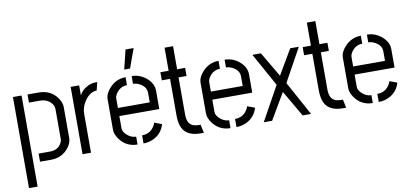

<svg xmlns="http://www.w3.org/2000/svg" viewBox="-79 -1000 3127 1456"><g transform="rotate(-10 1484.0 -272.0)"><path d="M157.2 0V-62.5H244.1Q306.6 -62.5 332 -109.4Q341.8 -126 341.8 -143.6V-374Q341.8 -407.2 308.6 -433.6Q278.3 -456.1 237.3 -456.1H152.3V-518.6H237.3Q332 -518.6 381.8 -446.3Q406.2 -410.2 406.2 -377V-140.6Q406.2 -91.8 364.3 -48.8Q315.4 0 243.2 0ZM40 182.6V-518.6H106.4V182.6Z M484.4 0V-518.6H549.8V-441.4Q570.3 -483.4 618.2 -505.9Q647.5 -519.5 678.7 -519.5H689.5L673.8 -457Q622.1 -456.1 582 -398.4Q549.8 -350.6 549.8 -299.8V0Z M907.2 -577.1 943.4 -725.6H1005.9L952.1 -577.1ZM744.1 -141.6V-378.9Q745.1 -423.8 787.1 -466.8Q835.9 -517.6 907.2 -518.6V-457Q855.5 -457 824.2 -411.1Q809.6 -389.6 809.6 -371.1V-298.8H1054.7V-371.1Q1054.7 -418 1006.8 -444.3Q981.4 -459 954.1 -459V-518.6Q1020.5 -518.6 1073.2 -470.7Q1116.2 -429.7 1117.2 -379.9V-236.3H809.6V-141.6Q809.6 -113.3 843.8 -85Q874 -60.5 908.2 -60.5V0Q821.3 0 770.5 -71.3Q744.1 -109.4 744.1 -141.6ZM954.1 0V-62.5Q1015.6 -62.5 1047.9 -113.3Q1057.6 -127.9 1060.5 -141.6L1118.2 -120.1Q1098.6 -50.8 1034.2 -18.6Q997.1 0 954.1 0Z M1173.8 -447.3V-509.8H1237.3V-687.5H1302.7V-509.8H1364.3V-447.3H1302.7V-159.2Q1302.7 -86.9 1351.6 -70.3Q1371.1 -64.5 1396.5 -64.5H1405.3L1418.9 0H1392.6Q1273.4 -1 1247.1 -89.8Q1237.3 -122.1 1237.3 -168.9V-447.3Z M1460 -141.6V-378.9Q1460.9 -423.8 1502.9 -466.8Q1551.8 -517.6 1623 -518.6V-457Q1571.3 -457 1540 -411.1Q1525.4 -389.6 1525.4 -371.1V-298.8H1770.5V-371.1Q1770.5 -418 1722.7 -444.3Q1697.3 -459 1669.9 -459V-518.6Q1736.3 -518.6 1789.1 -470.7Q1832 -429.7 1833 -379.9V-236.3H1525.4V-141.6Q1525.4 -113.3 1559.6 -85Q1589.8 -60.5 1624 -60.5V0Q1537.1 0 1486.3 -71.3Q1460 -109.4 1460 -141.6ZM1669.9 0V-62.5Q1731.4 -62.5 1763.7 -113.3Q1773.4 -127.9 1776.4 -141.6L1834 -120.1Q1814.5 -50.8 1750 -18.6Q1712.9 0 1669.9 0Z M1879.9 0 2025.4 -262.7 1883.8 -518.6H1949.2L2062.5 -326.2L2174.8 -517.6H2241.2L2100.6 -262.7L2244.1 0H2179.7L2062.5 -201.2L1944.3 0Z M2269.5 -447.3V-509.8H2333V-687.5H2398.4V-509.8H2460V-447.3H2398.4V-159.2Q2398.4 -86.9 2447.3 -70.3Q2466.8 -64.5 2492.2 -64.5H2501L2514.6 0H2488.3Q2369.1 -1 2342.8 -89.8Q2333 -122.1 2333 -168.9V-447.3Z M2555.7 -141.6V-378.9Q2556.6 -423.8 2598.6 -466.8Q2647.5 -517.6 2718.8 -518.6V-457Q2667 -457 2635.7 -411.1Q2621.1 -389.6 2621.1 -371.1V-298.8H2866.2V-371.1Q2866.2 -418 2818.4 -444.3Q2793 -459 2765.6 -459V-518.6Q2832 -518.6 2884.8 -470.7Q2927.7 -429.7 2928.7 -379.9V-236.3H2621.1V-141.6Q2621.1 -113.3 2655.3 -85Q2685.5 -60.5 2719.7 -60.5V0Q2632.8 0 2582 -71.3Q2555.7 -109.4 2555.7 -141.6ZM2765.6 0V-62.5Q2827.1 -62.5 2859.4 -113.3Q2869.1 -127.9 2872.1 -141.6L2929.7 -120.1Q2910.2 -50.8 2845.7 -18.6Q2808.6 0 2765.6 0Z"/></g></svg>

Font: Post No Bills Jaffna Medium
Style: Regular
Weight: 500
Designer: Kosala Senevirathne, Siva Puranthara, Lasantha Premarathna, Tharique Azeez
Foundry: Mooniak
Version: Version 1.220 ; ttfautohint (v1.6)